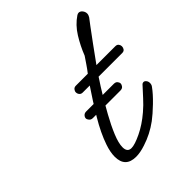

<svg xmlns="http://www.w3.org/2000/svg" viewBox="-154 -593 692 692"><g transform="rotate(-45 192.5 -247.0)"><path d="M140 10Q85 10 85 -45Q85 -68 95 -97Q110 -141 140.5 -192Q171 -243 203 -290H167Q159 -290 154.5 -295.5Q150 -301 150 -308Q150 -314 154.5 -319.5Q159 -325 167 -325H228Q239 -339 248 -352.5Q257 -366 266 -379Q280 -415 300.5 -448Q321 -481 351 -501Q356 -504 360 -504Q368 -504 374 -496.5Q380 -489 380 -480Q380 -473 375 -465Q372 -461 356 -440Q340 -419 318 -388.5Q296 -358 272 -325H368Q377 -325 381 -319.5Q385 -314 385 -308Q385 -301 381 -295.5Q377 -290 368 -290H248L239 -276Q230 -263 212.5 -234Q195 -205 175.5 -170Q156 -135 142.5 -102.5Q129 -70 129 -49Q129 -24 150 -24Q167 -24 201.5 -40.5Q236 -57 270 -86Q290 -103 307 -122Q324 -141 339 -157Q343 -162 349 -162Q354 -162 358.5 -156.5Q363 -151 363 -143Q363 -134 358 -128Q343 -107 316.5 -81.5Q290 -56 270 -41Q232 -13 188 1Q161 10 140 10ZM128 -199Q119 -199 114 -205Q109 -211 109 -216Q109 -222 114 -227.5Q119 -233 128 -233H268Q278 -233 282.5 -227.5Q287 -222 287 -216Q287 -211 282.5 -205Q278 -199 268 -199Z"/></g></svg>

Font: Meow Script
Style: Regular
Weight: 400
Designer: Robert E. Leuschke
Foundry: Robert E. Leuschke
Version: Version 1.010; ttfautohint (v1.8.3)